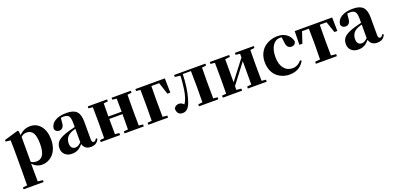

<svg xmlns="http://www.w3.org/2000/svg" viewBox="5 -1532 5655 2761"><g transform="rotate(-20 2832.0 -152.0)"><path d="M254.9 -551.8 262.2 -487.8Q330.1 -563 434.1 -563Q529.3 -563 591.1 -486.6Q652.8 -410.2 652.8 -275.9Q652.8 -209.5 633.5 -153.6Q614.3 -97.7 581.1 -60.8Q547.9 -23.9 503.7 -3.4Q459.5 17.1 410.2 17.1Q322.3 17.1 263.2 -51.8V6.8Q263.2 64.9 265.1 221.2L341.8 230V258.8H35.2V230L102.1 223.1Q104 64.9 104 6.8V-319.8Q104 -395 101.1 -466.8L26.9 -475.1V-499L241.2 -562ZM266.1 -459V-79.1Q296.9 -54.2 349.1 -54.2Q379.9 -54.2 403.1 -65.4Q426.3 -76.7 444.6 -101.6Q462.9 -126.5 472.4 -170.2Q481.9 -213.9 481.9 -274.9Q481.9 -392.6 449.7 -443.4Q417.5 -494.1 355 -494.1Q330.1 -494.1 309.6 -487.1Q289.1 -480 266.1 -459Z M1264.2 -75.2 1281.2 -61Q1262.7 -20 1232.7 -1.5Q1202.6 17.1 1154.3 17.1Q1060.5 17.1 1036.1 -69.8Q1007.8 -38.6 986.8 -21.5Q965.8 -4.4 935.8 6.3Q905.8 17.1 867.2 17.1Q801.8 17.1 761.5 -19.8Q721.2 -56.6 721.2 -119.1Q721.2 -188 767.8 -229.7Q814.5 -271.5 934.1 -306.2Q978 -318.4 1032.2 -332V-393.1Q1032.2 -470.7 1010.7 -499.3Q989.3 -527.8 932.1 -527.8Q910.2 -527.8 890.1 -523.9L883.3 -453.1Q881.3 -405.3 860.4 -381.6Q839.4 -357.9 808.1 -357.9Q780.8 -357.9 762.9 -371.1Q745.1 -384.3 739.3 -409.2Q745.1 -481 810.1 -522Q875 -563 989.3 -563Q1095.2 -563 1141.6 -514.6Q1188 -466.3 1188 -356.9V-87.9Q1188 -37.1 1219.2 -37.1Q1231 -37.1 1240.5 -45.2Q1250 -53.2 1264.2 -75.2ZM1032.2 -97.2V-305.2Q1003.9 -297.9 981.9 -289.3Q960 -280.8 938 -267.1Q916 -253.4 901.9 -236.3Q887.7 -219.2 878.9 -194.6Q870.1 -169.9 870.1 -139.2Q870.1 -95.2 889.6 -73Q909.2 -50.8 945.3 -50.8Q965.3 -50.8 984.6 -61.3Q1003.9 -71.8 1032.2 -97.2Z M1968.8 -516.1 1904.8 -508.8Q1902.8 -392.6 1902.8 -308.1V-237.8Q1902.8 -153.3 1904.8 -37.1L1968.8 -30.8V0H1674.8V-30.8L1739.7 -37.1Q1741.7 -153.3 1741.7 -271H1539.1Q1539.1 -153.3 1541 -37.1L1606 -30.8V0H1310.1V-30.8L1375 -37.1Q1377 -153.3 1377 -237.8V-308.1Q1377 -391.6 1375 -509.8L1310.1 -516.1V-545.9H1606V-516.1L1541 -508.8Q1539.1 -398.4 1539.1 -308.1H1741.7Q1741.7 -398.4 1739.7 -508.8L1674.8 -516.1V-545.9H1968.8Z M2389.2 -508.8H2269.5Q2267.6 -390.6 2267.6 -298.8V-237.8Q2267.6 -153.3 2269.5 -37.1L2340.3 -30.8V0H2038.6V-30.8L2103.5 -37.1Q2105.5 -153.3 2105.5 -237.8V-298.8Q2105.5 -391.6 2103.5 -509.8L2038.6 -516.1V-545.9H2489.3L2493.2 -326.2H2449.2Z M3109.9 -516.1 3044.9 -508.8Q3043 -392.6 3043 -308.1V-237.8Q3043 -153.3 3044.9 -37.1L3109.9 -30.8V0H2814V-30.8L2878.9 -37.1Q2880.9 -153.3 2880.9 -237.8V-308.1Q2880.9 -429.2 2877.9 -516.1H2752.9Q2745.6 -304.7 2704.6 -163.1Q2690.4 -111.3 2674.8 -76.4Q2659.2 -41.5 2640.9 -22.7Q2622.6 -3.9 2603.8 3.7Q2585 11.2 2561 11.2Q2521 11.2 2498.3 -13.4Q2475.6 -38.1 2475.6 -86.9Q2499 -133.8 2552.7 -133.8Q2591.8 -133.8 2626 -98.1Q2648.9 -127.9 2666.7 -181.6Q2684.6 -235.4 2693.8 -297.1Q2703.1 -358.9 2707.8 -409.9Q2712.4 -460.9 2713.9 -505.9L2630.9 -516.1V-545.9H3109.9Z M3849.6 -516.1 3784.7 -508.8Q3782.7 -392.6 3782.7 -308.1V-237.8Q3782.7 -153.3 3784.7 -37.1L3849.6 -30.8V0H3561.5V-30.8L3627.4 -38.1V-395L3399.4 -96.2V-38.1L3473.6 -30.8V0H3177.7V-30.8L3242.7 -37.1Q3244.6 -153.3 3244.6 -237.8V-308.1Q3244.6 -391.6 3242.7 -509.8L3177.7 -516.1V-545.9H3473.6V-516.1L3399.4 -507.8V-154.8L3627.4 -451.2V-507.8L3561.5 -516.1V-545.9H3849.6Z M4280.3 -449.2 4270.5 -525.9Q4251 -527.8 4242.2 -527.8Q4173.8 -527.8 4131.1 -464.1Q4088.4 -400.4 4088.4 -288.1Q4088.4 -178.2 4137.5 -116.2Q4186.5 -54.2 4268.1 -54.2Q4348.1 -54.2 4405.3 -125L4425.3 -111.8Q4354 17.1 4197.3 17.1Q4140.1 17.1 4089.6 -2.2Q4039.1 -21.5 4001 -57.4Q3962.9 -93.3 3940.7 -148.7Q3918.5 -204.1 3918.5 -272Q3918.5 -339.8 3942.1 -395.5Q3965.8 -451.2 4007.1 -487.5Q4048.3 -523.9 4103.3 -543.5Q4158.2 -563 4221.2 -563Q4304.2 -563 4360.6 -517.8Q4417 -472.7 4427.2 -403.8Q4413.1 -351.1 4361.3 -351.1Q4285.6 -351.1 4280.3 -449.2Z M4950.7 -508.8H4846.7Q4844.7 -392.6 4844.7 -308.1V-237.8Q4844.7 -154.3 4846.7 -38.1L4923.8 -30.8V0H4602.5V-30.8L4679.7 -38.1Q4682.6 -125.5 4682.6 -237.8V-308.1Q4682.6 -421.4 4679.7 -508.8H4575.7L4518.6 -337.9H4472.7L4476.6 -545.9H5049.8L5053.7 -337.9H5008.8Z M5646.5 -75.2 5663.6 -61Q5645 -20 5615 -1.5Q5585 17.1 5536.6 17.1Q5442.9 17.1 5418.5 -69.8Q5390.1 -38.6 5369.1 -21.5Q5348.1 -4.4 5318.1 6.3Q5288.1 17.1 5249.5 17.1Q5184.1 17.1 5143.8 -19.8Q5103.5 -56.6 5103.5 -119.1Q5103.5 -188 5150.1 -229.7Q5196.8 -271.5 5316.4 -306.2Q5360.4 -318.4 5414.6 -332V-393.1Q5414.6 -470.7 5393.1 -499.3Q5371.6 -527.8 5314.5 -527.8Q5292.5 -527.8 5272.5 -523.9L5265.6 -453.1Q5263.7 -405.3 5242.7 -381.6Q5221.7 -357.9 5190.4 -357.9Q5163.1 -357.9 5145.3 -371.1Q5127.4 -384.3 5121.6 -409.2Q5127.4 -481 5192.4 -522Q5257.3 -563 5371.6 -563Q5477.5 -563 5523.9 -514.6Q5570.3 -466.3 5570.3 -356.9V-87.9Q5570.3 -37.1 5601.6 -37.1Q5613.3 -37.1 5622.8 -45.2Q5632.3 -53.2 5646.5 -75.2ZM5414.6 -97.2V-305.2Q5386.2 -297.9 5364.3 -289.3Q5342.3 -280.8 5320.3 -267.1Q5298.3 -253.4 5284.2 -236.3Q5270 -219.2 5261.2 -194.6Q5252.4 -169.9 5252.4 -139.2Q5252.4 -95.2 5272 -73Q5291.5 -50.8 5327.6 -50.8Q5347.7 -50.8 5366.9 -61.3Q5386.2 -71.8 5414.6 -97.2Z"/></g></svg>

Font: Noto Serif JP Black
Style: Regular
Weight: 900
Designer: Ryoko NISHIZUKA  (kana & ideographs); Frank Grießhammer (Latin, Greek & Cyrillic); Wenlong ZHANG  (bopomofo); Sandoll Co
Foundry: Adobe Systems Incorporated
Version: Version 1.001;PS 1.001;hotconv 16.6.54;makeotf.lib2.5.65590